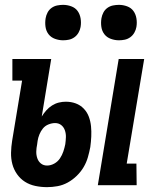

<svg xmlns="http://www.w3.org/2000/svg" viewBox="-20 -763 640 791"><path d="M383 0 469 -520H574L502 -89H542L543 0ZM174 8Q149 8 125.5 3Q102 -2 83 -14Q64 -26 50.5 -45Q37 -64 31 -86.5Q25 -109 25.5 -133.5Q26 -158 30 -183L71 -431H31V-520H191L152 -283Q160 -296 170.5 -308Q181 -320 194.5 -328.5Q208 -337 222.5 -340.5Q237 -344 251 -344Q273 -344 292 -337Q311 -330 325 -315.5Q339 -301 346 -282Q353 -263 355 -242.5Q357 -222 356 -200.5Q355 -179 352 -157Q348 -136 342 -115Q336 -94 324.5 -74.5Q313 -55 296 -38.5Q279 -22 259 -11Q239 0 217 4Q195 8 174 8ZM174 -81Q189 -81 203.5 -89Q218 -97 227 -110.5Q236 -124 241 -139Q246 -154 249 -169Q251 -184 251.5 -198Q252 -212 247.5 -225.5Q243 -239 232.5 -247.5Q222 -256 207 -256Q194 -256 180 -250.5Q166 -245 157 -234Q148 -223 142.5 -209.5Q137 -196 135 -183L133 -168Q130 -154 129.5 -139.5Q129 -125 133.5 -111.5Q138 -98 148.5 -89.5Q159 -81 174 -81ZM470 -597Q453 -597 436.5 -603Q420 -609 410 -622Q400 -635 397.5 -652.5Q395 -670 398 -688Q400 -700 406 -711.5Q412 -723 422.5 -730.5Q433 -738 445.5 -740.5Q458 -743 470 -743Q487 -743 503.5 -737Q520 -731 529.5 -718Q539 -705 542 -687.5Q545 -670 542 -652Q540 -640 533.5 -628.5Q527 -617 516.5 -609.5Q506 -602 494 -599.5Q482 -597 470 -597ZM240 -597Q223 -597 206.5 -603Q190 -609 180 -622Q170 -635 167.5 -652.5Q165 -670 168 -688Q170 -700 176 -711.5Q182 -723 192.5 -730.5Q203 -738 215.5 -740.5Q228 -743 240 -743Q257 -743 273.5 -737Q290 -731 299.5 -718Q309 -705 312 -687.5Q315 -670 312 -652Q310 -640 303.5 -628.5Q297 -617 286.5 -609.5Q276 -602 264 -599.5Q252 -597 240 -597Z"/></svg>

Font: Iosevka HT Extended
Style: Bold Italic
Weight: 700
Width: 7
Italic angle: -9°
Monospace: yes
Designer: Belleve Invis
Foundry: Belleve Invis
Version: Version 32.3.0; ttfautohint (v1.8.4)